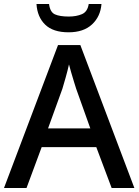

<svg xmlns="http://www.w3.org/2000/svg" viewBox="-20 -943 695 963"><path d="M540 0 463 -205H189L113 0H0L271 -717H383L654 0ZM362 -498Q359 -508 351.5 -531.5Q344 -555 337 -580Q330 -605 326 -620Q319 -588 309 -553Q299 -518 293 -498L221 -299H433ZM489 -923Q484 -860 441.5 -820.5Q399 -781 324 -781Q246 -781 206.5 -819.5Q167 -858 163 -923H226Q231 -882 255.5 -871Q280 -860 325 -860Q363 -860 391 -872Q419 -884 425 -923Z"/></svg>

Font: Noto Sans Lao Medium
Style: Regular
Weight: 500
Designer: Monotype Design Team
Foundry: Monotype Imaging Inc.
Version: Version 2.003; ttfautohint (v1.8.4.7-5d5b)